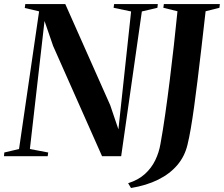

<svg xmlns="http://www.w3.org/2000/svg" viewBox="-42 -763 1094 938"><path d="M-22.5 0 -21 -18 51 -35 149 -707.5 79 -724 81.5 -743H277L496.5 -249L536.5 -131L598.5 -707L513 -725L515.5 -743H729L727 -725L651 -707L550 0H456.5L217.5 -538.5L175.5 -660.5L104 -35L193.5 -18L191 0ZM598 155.5 584 132Q633.5 116.5 665.8 87.2Q698 58 716.5 19.8Q735 -18.5 742 -60.5Q754 -126 765.2 -205Q776.5 -284 787.2 -370Q798 -456 807.5 -542.2Q817 -628.5 825 -708L756 -725L758.5 -743H1032L1030 -725L962.5 -708Q951.5 -611.5 941.8 -527.2Q932 -443 923.2 -371.2Q914.5 -299.5 906.2 -240.2Q898 -181 890 -134.8Q882 -88.5 874 -56Q860.5 1 824 43.8Q787.5 86.5 730.5 114.8Q673.5 143 598 155.5Z"/></svg>

Font: Merriweather 144pt SemiBold
Style: Italic
Weight: 600
Italic angle: -7.8°
Version: Version 2.101